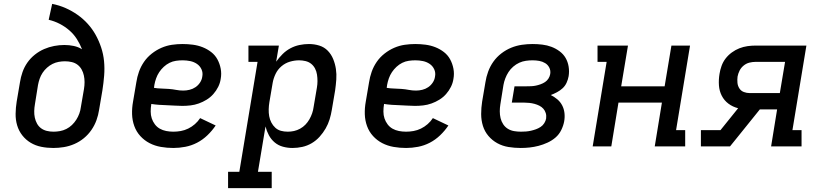

<svg xmlns="http://www.w3.org/2000/svg" viewBox="-20 -755 4240 990"><path d="M255 8Q223 8 193 2Q163 -4 138 -19Q113 -34 95 -57Q77 -80 68.5 -108.5Q60 -137 60.5 -168.5Q61 -200 66 -231L83 -331Q87 -357 96 -383Q105 -409 121 -432Q137 -455 159.5 -473Q182 -491 207.5 -502Q233 -513 259.5 -518Q286 -523 312 -523Q337 -523 360.5 -518Q384 -513 403 -501Q392 -529 376 -554Q360 -579 337.5 -598.5Q315 -618 288 -632Q261 -646 231 -653L249 -735Q285 -728 318 -713.5Q351 -699 380 -678.5Q409 -658 432.5 -632Q456 -606 473 -575.5Q490 -545 501.5 -510.5Q513 -476 516.5 -439.5Q520 -403 517 -365Q514 -327 508 -289L491 -189Q487 -162 477.5 -135.5Q468 -109 451.5 -85Q435 -61 412.5 -42.5Q390 -24 363.5 -12.5Q337 -1 309.5 3.5Q282 8 255 8ZM256 -76Q272 -76 289 -79Q306 -82 322 -90Q338 -98 351 -110.5Q364 -123 373.5 -138Q383 -153 389 -169.5Q395 -186 397 -203L413 -296Q416 -314 416 -331.5Q416 -349 412.5 -365.5Q409 -382 401 -396.5Q393 -411 380 -421Q367 -431 350 -435Q333 -439 315 -439Q299 -439 282.5 -436Q266 -433 251 -425.5Q236 -418 222.5 -406Q209 -394 199.5 -379.5Q190 -365 184.5 -349Q179 -333 176 -317L160 -217Q157 -200 156.5 -182.5Q156 -165 159.5 -148.5Q163 -132 171 -117.5Q179 -103 192 -93.5Q205 -84 221.5 -80Q238 -76 256 -76Z M874 8Q841 8 809.5 2.5Q778 -3 751 -17Q724 -31 703.5 -53.5Q683 -76 672.5 -105Q662 -134 661 -166Q660 -198 666 -231L683 -331Q687 -358 696.5 -385Q706 -412 722.5 -436Q739 -460 762.5 -478.5Q786 -497 812.5 -508.5Q839 -520 866.5 -524Q894 -528 921 -528Q948 -528 974.5 -524.5Q1001 -521 1025 -511.5Q1049 -502 1069 -486.5Q1089 -471 1101 -449Q1113 -427 1118 -401Q1123 -375 1118 -348Q1115 -327 1105 -307Q1095 -287 1080 -270Q1065 -253 1045.5 -241Q1026 -229 1005 -221.5Q984 -214 962.5 -211.5Q941 -209 920 -209Q900 -209 880 -210.5Q860 -212 840 -212.5Q820 -213 799.5 -214.5Q779 -216 760 -219V-217Q757 -199 757 -180Q757 -161 762.5 -144.5Q768 -128 778.5 -114Q789 -100 804 -91.5Q819 -83 837 -79.5Q855 -76 874 -76Q893 -76 912.5 -79.5Q932 -83 950.5 -92Q969 -101 985 -115Q1001 -129 1012 -146L1092 -108Q1074 -81 1049.5 -57.5Q1025 -34 996 -19Q967 -4 935.5 2Q904 8 874 8ZM925 -288Q941 -288 957.5 -292Q974 -296 988 -305.5Q1002 -315 1011.5 -329.5Q1021 -344 1023 -360Q1027 -380 1019 -397.5Q1011 -415 995.5 -425.5Q980 -436 961 -440Q942 -444 922 -444Q905 -444 887.5 -441.5Q870 -439 854 -431Q838 -423 824.5 -410.5Q811 -398 801 -383Q791 -368 785 -351Q779 -334 776 -317L774 -302Q792 -299 811.5 -298.5Q831 -298 850.5 -296.5Q870 -295 888 -291.5Q906 -288 925 -288Z M1156 215V131H1214L1308 -436H1261V-520H1418L1404 -437Q1419 -458 1437 -476Q1455 -494 1477.5 -506Q1500 -518 1524.5 -523Q1549 -528 1573 -528Q1601 -528 1626.5 -520Q1652 -512 1670 -493.5Q1688 -475 1698 -450.5Q1708 -426 1712 -399.5Q1716 -373 1714 -345Q1712 -317 1708 -289L1691 -189Q1687 -164 1679.5 -139.5Q1672 -115 1659 -92.5Q1646 -70 1628 -50Q1610 -30 1587 -16.5Q1564 -3 1538.5 2.5Q1513 8 1488 8Q1463 8 1439 1.5Q1415 -5 1396.5 -20.5Q1378 -36 1366.5 -57.5Q1355 -79 1349 -103L1310 131H1381V215ZM1464 -76Q1480 -76 1496 -79.5Q1512 -83 1527.5 -91.5Q1543 -100 1555 -112.5Q1567 -125 1575.5 -140Q1584 -155 1589.5 -171Q1595 -187 1597 -203L1614 -303Q1617 -320 1617 -337Q1617 -354 1614.5 -370.5Q1612 -387 1604.5 -401.5Q1597 -416 1584.5 -426Q1572 -436 1555.5 -440Q1539 -444 1522 -444Q1499 -444 1475 -437Q1451 -430 1431.5 -413.5Q1412 -397 1401 -374Q1390 -351 1386 -328L1369 -228Q1366 -210 1365.5 -191.5Q1365 -173 1368 -156Q1371 -139 1379 -123.5Q1387 -108 1399.5 -96.5Q1412 -85 1428.5 -80.5Q1445 -76 1464 -76Z M2074 8Q2041 8 2009.5 2.5Q1978 -3 1951 -17Q1924 -31 1903.5 -53.5Q1883 -76 1872.5 -105Q1862 -134 1861 -166Q1860 -198 1866 -231L1883 -331Q1887 -358 1896.5 -385Q1906 -412 1922.5 -436Q1939 -460 1962.5 -478.5Q1986 -497 2012.5 -508.5Q2039 -520 2066.5 -524Q2094 -528 2121 -528Q2148 -528 2174.5 -524.5Q2201 -521 2225 -511.5Q2249 -502 2269 -486.5Q2289 -471 2301 -449Q2313 -427 2318 -401Q2323 -375 2318 -348Q2315 -327 2305 -307Q2295 -287 2280 -270Q2265 -253 2245.5 -241Q2226 -229 2205 -221.5Q2184 -214 2162.5 -211.5Q2141 -209 2120 -209Q2100 -209 2080 -210.5Q2060 -212 2040 -212.5Q2020 -213 1999.5 -214.5Q1979 -216 1960 -219V-217Q1957 -199 1957 -180Q1957 -161 1962.5 -144.5Q1968 -128 1978.5 -114Q1989 -100 2004 -91.5Q2019 -83 2037 -79.5Q2055 -76 2074 -76Q2093 -76 2112.5 -79.5Q2132 -83 2150.5 -92Q2169 -101 2185 -115Q2201 -129 2212 -146L2292 -108Q2274 -81 2249.5 -57.5Q2225 -34 2196 -19Q2167 -4 2135.5 2Q2104 8 2074 8ZM2125 -288Q2141 -288 2157.5 -292Q2174 -296 2188 -305.5Q2202 -315 2211.5 -329.5Q2221 -344 2223 -360Q2227 -380 2219 -397.5Q2211 -415 2195.5 -425.5Q2180 -436 2161 -440Q2142 -444 2122 -444Q2105 -444 2087.5 -441.5Q2070 -439 2054 -431Q2038 -423 2024.5 -410.5Q2011 -398 2001 -383Q1991 -368 1985 -351Q1979 -334 1976 -317L1974 -302Q1992 -299 2011.5 -298.5Q2031 -298 2050.5 -296.5Q2070 -295 2088 -291.5Q2106 -288 2125 -288Z M2665 8Q2633 8 2602 3Q2571 -2 2544.5 -16.5Q2518 -31 2498.5 -54Q2479 -77 2470 -106Q2461 -135 2461 -167Q2461 -199 2466 -231L2483 -331Q2487 -358 2497 -385.5Q2507 -413 2524 -437Q2541 -461 2565 -479.5Q2589 -498 2616 -509Q2643 -520 2671 -524Q2699 -528 2726 -528Q2751 -528 2776 -525Q2801 -522 2823.5 -513.5Q2846 -505 2865.5 -490.5Q2885 -476 2896.5 -456Q2908 -436 2912 -411.5Q2916 -387 2912 -362Q2909 -345 2901.5 -328.5Q2894 -312 2881 -300Q2868 -288 2852 -279.5Q2836 -271 2820 -265Q2838 -256 2853.5 -243Q2869 -230 2878.5 -212Q2888 -194 2890.5 -172.5Q2893 -151 2889 -129Q2885 -107 2874 -84.5Q2863 -62 2844.5 -46Q2826 -30 2803 -19.5Q2780 -9 2757 -3Q2734 3 2711 5.5Q2688 8 2665 8ZM2666 -76Q2679 -76 2692 -77Q2705 -78 2718 -81Q2731 -84 2743.5 -88.5Q2756 -93 2767.5 -100.5Q2779 -108 2786.5 -120Q2794 -132 2796 -144Q2798 -159 2794 -172Q2790 -185 2781.5 -194.5Q2773 -204 2761 -210Q2749 -216 2736 -219.5Q2723 -223 2709 -224.5Q2695 -226 2681 -226H2619L2633 -310H2695Q2707 -310 2719 -310.5Q2731 -311 2743 -313.5Q2755 -316 2767.5 -320.5Q2780 -325 2790.5 -332Q2801 -339 2808 -350Q2815 -361 2817 -373Q2820 -391 2812.5 -406Q2805 -421 2791 -429.5Q2777 -438 2760.5 -441Q2744 -444 2726 -444Q2709 -444 2691.5 -441.5Q2674 -439 2657.5 -431.5Q2641 -424 2626.5 -411.5Q2612 -399 2602 -383.5Q2592 -368 2585.5 -351Q2579 -334 2576 -317L2560 -217Q2557 -199 2557 -181Q2557 -163 2561 -146Q2565 -129 2574.5 -114.5Q2584 -100 2598.5 -91Q2613 -82 2630.5 -79Q2648 -76 2666 -76Z M3036 0 3108 -436H3061V-520H3218L3183 -310H3407L3442 -520H3538L3466 -84H3513V0H3356L3393 -226H3169L3132 0Z M3594 0V-84H3695L3786 -197Q3758 -204 3736 -220.5Q3714 -237 3701.5 -261.5Q3689 -286 3687 -315Q3685 -344 3690 -374Q3693 -394 3700.5 -415Q3708 -436 3721.5 -453.5Q3735 -471 3753.5 -484.5Q3772 -498 3792.5 -506Q3813 -514 3834 -517Q3855 -520 3876 -520H4138L4066 -84H4113V0H3956L3987 -191H3898L3778 -42L3744 0ZM4001 -275 4028 -436H3876Q3860 -436 3844 -432Q3828 -428 3814.5 -417Q3801 -406 3793.5 -391Q3786 -376 3783 -360Q3781 -344 3782.5 -328Q3784 -312 3792.5 -299Q3801 -286 3815.5 -280.5Q3830 -275 3846 -275Z"/></svg>

Font: Iosevka Etoile Medium
Style: Italic
Weight: 500
Italic angle: -9°
Designer: Belleve Invis
Foundry: Belleve Invis
Version: Version 22.1.2; ttfautohint (v1.8.4)